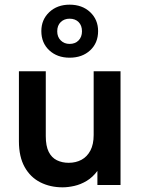

<svg xmlns="http://www.w3.org/2000/svg" viewBox="-20 -792 603 822"><path d="M248 10Q195 10 152.5 -11.5Q110 -33 85.5 -77Q61 -121 61 -187V-487H176V-209Q176 -167 188.5 -142Q201 -117 223.5 -106Q246 -95 274 -95Q305 -95 329 -108Q353 -121 367 -147.5Q381 -174 381 -214V-487H496V0H397V-134H429Q419 -90 398 -61.5Q377 -33 351 -17.5Q325 -2 298 4Q271 10 248 10ZM278 -545Q225 -545 191 -576.5Q157 -608 157 -659Q157 -708 191 -740Q225 -772 278 -772Q332 -772 366 -740Q400 -708 400 -659Q400 -608 366 -576.5Q332 -545 278 -545ZM278 -604Q302 -604 316.5 -619Q331 -634 331 -658Q331 -683 316.5 -697.5Q302 -712 278 -712Q255 -712 240 -697.5Q225 -683 225 -658Q225 -634 240 -619Q255 -604 278 -604Z"/></svg>

Font: SUSE SemiBold
Style: Regular
Weight: 600
Designer: Rene Bieder
Foundry: SUSE
Version: Version 1.000